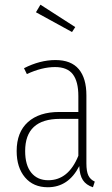

<svg xmlns="http://www.w3.org/2000/svg" viewBox="-20 -786 478 816"><path d="M299.8 -670.9 286.1 -649.9 132.8 -733.9 151.9 -766.1ZM347.2 -91.8Q347.2 -57.6 355.5 -40.3Q363.8 -22.9 382.8 -14.2L375 9.8Q346.2 0.5 332.3 -20.5Q318.4 -41.5 316.9 -80.1Q271 9.8 183.1 9.8Q121.6 9.8 86.2 -32.2Q50.8 -74.2 50.8 -144Q50.8 -224.1 98.6 -267.1Q146.5 -310.1 231.9 -310.1H313V-377.9Q313 -439.5 289.6 -470.2Q266.1 -501 213.9 -501Q158.2 -501 94.2 -471.2L82 -496.1Q149.9 -530.8 215.8 -530.8Q282.2 -530.8 314.7 -492.2Q347.2 -453.6 347.2 -380.9ZM185.1 -20Q271 -20 313 -124V-280.8H234.9Q86.9 -280.8 86.9 -144Q86.9 -84 113 -52Q139.2 -20 185.1 -20Z"/></svg>

Font: Fira Sans Compressed UltraLight
Style: Regular
Weight: 200
Width: 1
Designer: Carrois Corporate & Edenspiekermann AG
Foundry: Carrois Corporate GbR & Edenspiekermann AG
Version: Version 4.203;PS 004.203;hotconv 1.0.88;makeotf.lib2.5.64775